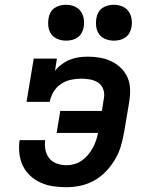

<svg xmlns="http://www.w3.org/2000/svg" viewBox="-20 -775 640 803"><path d="M258 8Q230 8 202.5 4Q175 0 150.5 -11Q126 -22 106.5 -40Q87 -58 75.5 -82Q64 -106 61 -134Q58 -162 62 -189H169Q166 -169 170 -148.5Q174 -128 186 -113Q198 -98 217.5 -91Q237 -84 258 -84Q274 -84 290.5 -88.5Q307 -93 321.5 -103Q336 -113 347.5 -126.5Q359 -140 367.5 -155.5Q376 -171 381.5 -187Q387 -203 390 -219H217L232 -311H406L415 -367Q418 -385 411.5 -402.5Q405 -420 390.5 -429.5Q376 -439 357.5 -442.5Q339 -446 321 -446Q299 -446 277 -441.5Q255 -437 235.5 -424Q216 -411 204 -391Q192 -371 188 -349H91L121 -530H218L210 -479Q223 -495 239.5 -507Q256 -519 274 -526Q292 -533 310.5 -535.5Q329 -538 348 -538Q374 -538 399 -533.5Q424 -529 446 -518.5Q468 -508 485.5 -491Q503 -474 513 -451.5Q523 -429 524 -403.5Q525 -378 521 -352L499 -222Q494 -193 485.5 -164Q477 -135 461 -108Q445 -81 423 -58Q401 -35 374 -20Q347 -5 317 1.5Q287 8 258 8ZM456 -605Q438 -605 421.5 -611.5Q405 -618 395 -631.5Q385 -645 382.5 -662.5Q380 -680 383 -698Q385 -711 391 -722.5Q397 -734 408 -741.5Q419 -749 431.5 -752Q444 -755 456 -755Q474 -755 490.5 -748.5Q507 -742 517 -728.5Q527 -715 530 -697.5Q533 -680 530 -662Q528 -649 521.5 -637.5Q515 -626 504.5 -618.5Q494 -611 481.5 -608Q469 -605 456 -605ZM256 -605Q238 -605 221.5 -611.5Q205 -618 195 -631.5Q185 -645 182.5 -662.5Q180 -680 183 -698Q185 -711 191 -722.5Q197 -734 208 -741.5Q219 -749 231.5 -752Q244 -755 256 -755Q274 -755 290.5 -748.5Q307 -742 317 -728.5Q327 -715 330 -697.5Q333 -680 330 -662Q328 -649 321.5 -637.5Q315 -626 304.5 -618.5Q294 -611 281.5 -608Q269 -605 256 -605Z"/></svg>

Font: Iosevka Slab SmBdExObl
Style: Regular
Weight: 600
Width: 7
Italic angle: -9°
Monospace: yes
Designer: Belleve Invis
Foundry: Belleve Invis
Version: Version 11.1.0; ttfautohint (v1.8.3)